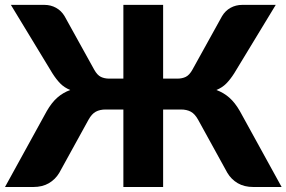

<svg xmlns="http://www.w3.org/2000/svg" viewBox="-26 -748 1146 768"><path d="M1100.5 0H987.5Q951 0 925 -15.2Q899 -30.5 883.5 -56.5L766.5 -269Q753.5 -292.5 737.2 -301.2Q721 -310 697.5 -310H626.5V0H467.5V-310H397Q373.5 -310 357.2 -301.2Q341 -292.5 328 -269L211 -56.5Q195.5 -30.5 169.5 -15.2Q143.5 0 107 0H-6L161 -303.5Q180.5 -337.5 203.2 -357.5Q226 -377.5 255 -388Q231.5 -397.5 215.2 -414Q199 -430.5 183.5 -455L17.5 -728.5H151.5Q177 -728.5 198.2 -716.8Q219.5 -705 232.5 -683L351 -469Q363 -447.5 377.5 -440.5Q392 -433.5 411 -433.5H467.5V-728.5H626.5V-433.5H683.5Q702.5 -433.5 717 -440.5Q731.5 -447.5 743.5 -469L862 -683Q875 -705 896.2 -716.8Q917.5 -728.5 943 -728.5H1077L911 -455Q895.5 -430.5 879.2 -414Q863 -397.5 839.5 -388Q868.5 -377.5 891.2 -357.5Q914 -337.5 933.5 -303.5Z"/></svg>

Font: Lato
Style: Regular
Weight: 900
Designer: Lukasz Dziedzic with Adam Twardoch and Botio Nikoltchev
Foundry: tyPoland Lukasz Dziedzic
Version: Version 2.010; 2014-09-01; http://www.latofonts.com/; ttfaut